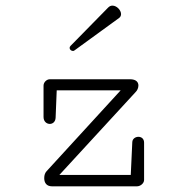

<svg xmlns="http://www.w3.org/2000/svg" viewBox="-20 -656 645 676"><path d="M399.4 -592.8C404.3 -596.2 406.2 -601.6 406.2 -606.4C406.2 -620.1 391.1 -636.2 376 -636.2C370.6 -636.2 365.7 -634.3 360.8 -629.4L228.5 -494.6C226.1 -492.2 225.1 -489.7 225.1 -487.3C225.1 -481.4 231 -476.6 236.8 -476.6C238.8 -476.6 240.7 -477.1 242.2 -478.5ZM437.5 -377H155.8C144 -377 133.3 -366.2 133.3 -354.5V-244.1C133.3 -228 144.5 -219.7 155.3 -219.7C165.5 -219.7 175.3 -227.1 175.8 -241.7L179.7 -337.9H404.8L144 -53.2C138.7 -47.4 135.7 -39.6 135.7 -28.8C135.7 -11.7 144.5 0 163.1 0H462.4C474.1 0 487.3 -10.3 487.3 -22.5V-153.8C487.3 -168 477.5 -174.3 467.3 -174.3C457 -174.3 446.3 -167.5 445.8 -155.8L440.4 -40H189L458.5 -333C463.4 -337.9 467.3 -346.7 467.3 -355C467.3 -366.2 460 -377 437.5 -377Z"/></svg>

Font: Cutive Mono
Style: Regular
Weight: 400
Monospace: yes
Designer: Vernon Adams
Foundry: Vernon Adams
Version: Version 1.002